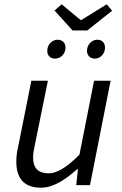

<svg xmlns="http://www.w3.org/2000/svg" viewBox="-20 -862 568 894"><path d="M234 -813 318 -720H386L502 -812L477 -842L359 -769H355L267 -842ZM200 -625C200 -604 214 -589 236 -589C263 -589 285 -612 285 -640C285 -663 270 -677 248 -677C222 -677 200 -654 200 -625ZM385 -625C385 -604 400 -589 422 -589C447 -589 469 -612 469 -640C469 -663 455 -677 433 -677C407 -677 385 -654 385 -625ZM399 0 495 -486H418L350 -142C291 -82 244 -55 207 -55C157 -55 134 -80 134 -130C134 -147 137 -161 142 -186L203 -486H126L64 -176C58 -150 56 -132 56 -109C56 -35 89 12 171 12C230 12 286 -27 339 -74H343L335 0Z"/></svg>

Font: Cambridge Sans Italic
Style: Regular
Weight: 400
Italic angle: -11°
Version: Version 2.000;PS 002.000;hotconv 1.0.88;makeotf.lib2.5.64775